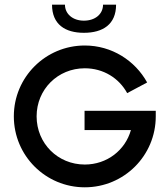

<svg xmlns="http://www.w3.org/2000/svg" viewBox="-20 -799 724 827"><path d="M341.3 -657.7C422.9 -657.7 480 -693.8 480 -778.8H423.8C423.8 -739.3 391.1 -710 341.3 -710C293 -710 259.8 -739.3 259.8 -778.8H204.1C204.1 -693.8 260.7 -657.7 341.3 -657.7ZM344.2 -321.8V-238.8H543.9C519.5 -151.9 440.9 -90.3 345.2 -90.3C229 -90.3 137.7 -181.2 137.7 -297.9C137.7 -414.1 229 -504.9 345.2 -504.9C425.3 -504.9 492.7 -462.4 527.8 -397.9L613.8 -443.8C561.5 -538.6 460.9 -603 345.2 -603C176.3 -603 39.6 -466.8 39.6 -297.9C39.6 -128.4 176.3 7.8 345.2 7.8C514.2 7.8 650.9 -128.4 650.9 -297.9V-321.8Z"/></svg>

Font: Now SemiBold
Style: Regular
Weight: 600
Designer: Alfredo Marco Pradil
Foundry: Alfredo Marco Pradil
Version: Version 1.200;hotconv 1.0.109;makeotfexe 2.5.65596